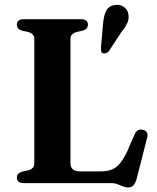

<svg xmlns="http://www.w3.org/2000/svg" viewBox="-20 -782 672 820"><path d="M334.5 -651.5 306 -645Q294 -641.5 287.5 -634.5Q281 -627.5 281 -616.5V-85.5Q281 -66.5 292 -58.2Q303 -50 325.5 -50H408.5Q437 -50 457 -57.8Q477 -65.5 493 -85Q509 -104.5 525.5 -140.5L555.5 -209.5Q561.5 -222 570.2 -226.2Q579 -230.5 590.5 -227.5Q602.5 -224.5 607.5 -216.2Q612.5 -208 608.5 -194L563.5 -18Q558 0.5 549.8 9.5Q541.5 18.5 525.5 18.5Q515 18.5 504.8 14Q494.5 9.5 482.2 4.8Q470 0 451.5 0H82Q66.5 0 59.2 -6.2Q52 -12.5 52 -23Q52 -42 73 -48.5L101.5 -55Q113.5 -58.5 120 -65.5Q126.5 -72.5 126.5 -83.5V-616.5Q126.5 -627.5 120 -634.5Q113.5 -641.5 101.5 -645L73 -651.5Q52 -658 52 -677Q52 -688 59.2 -694Q66.5 -700 82 -700H325.5Q341 -700 348.2 -694Q355.5 -688 355.5 -677Q355.5 -658 334.5 -651.5ZM420 -679Q422.5 -713 432.8 -734.5Q443 -756 469 -760.5Q492 -764.5 508.5 -752.8Q525 -741 528 -723Q532 -703 524.2 -684.8Q516.5 -666.5 499 -646L444 -562Q439 -557 432.2 -554.8Q425.5 -552.5 419.5 -554.5Q413 -557.5 412 -563.8Q411 -570 411 -577.5Z"/></svg>

Font: Fraunces SemiBold
Style: Regular
Weight: 600
Version: Version 1.000;[b76b70a41]